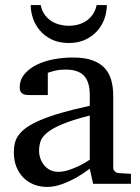

<svg xmlns="http://www.w3.org/2000/svg" viewBox="-20 -719 549 751"><path d="M331.1 -267.1Q263.7 -250 224.1 -233.4Q184.6 -216.8 164.3 -200Q144 -183.1 138.4 -165.8Q132.8 -148.4 132.8 -129.9Q132.8 -114.3 137.9 -99.4Q143.1 -84.5 152.6 -72.8Q162.1 -61 176 -54Q189.9 -46.9 208 -46.9Q228 -46.9 249.8 -54.2Q271.5 -61.5 289.6 -70.3Q310.5 -80.6 331.1 -94.2ZM344.2 0 331.1 -59.1Q304.7 -39.1 276.9 -23.4Q264.6 -16.6 251 -10.3Q237.3 -3.9 222.9 1.2Q208.5 6.3 193.6 9.3Q178.7 12.2 164.1 12.2Q136.7 12.2 113 2.9Q89.4 -6.3 71.8 -23.9Q54.2 -41.5 44.2 -66.4Q34.2 -91.3 34.2 -123Q34.2 -141.6 37.8 -158.2Q41.5 -174.8 52.7 -190.4Q64 -206.1 84.2 -220.5Q104.5 -234.9 137.5 -249Q170.4 -263.2 218 -277.1Q265.6 -291 331.1 -305.2V-348.1Q331.1 -398.4 308.6 -422.6Q286.1 -446.8 237.8 -446.8Q211.4 -446.8 192.9 -441.9Q174.3 -437 167 -434.1V-347.2H94.2Q87.4 -347.2 80.8 -348.1Q74.2 -349.1 68.8 -352.3Q63.5 -355.5 60.3 -361.1Q57.1 -366.7 57.1 -376Q57.1 -406.7 75.7 -429Q94.2 -451.2 124 -465.8Q153.8 -480.5 190.9 -487.3Q228 -494.1 265.1 -494.1Q311.5 -494.1 342 -482.9Q372.6 -471.7 390.4 -451.7Q408.2 -431.6 415.5 -404.3Q422.9 -377 422.9 -344.2V-64Q422.9 -54.7 429 -48.8Q435.1 -43 443.8 -42L492.2 -39.1V0ZM397.9 -699.2Q397.9 -672.9 388.7 -646.2Q379.4 -619.6 360.6 -598.4Q341.8 -577.1 314 -564Q286.1 -550.8 249 -550.8Q211.4 -550.8 183.6 -564Q155.8 -577.1 137.2 -598.4Q118.7 -619.6 109.4 -646.2Q100.1 -672.9 100.1 -699.2H139.2Q143.6 -677.7 154.3 -662.4Q165 -647 180.2 -637.2Q195.3 -627.4 212.9 -622.8Q230.5 -618.2 249 -618.2Q267.6 -618.2 285.2 -622.8Q302.7 -627.4 317.4 -637.2Q332 -647 342.8 -662.4Q353.5 -677.7 357.9 -699.2Z"/></svg>

Font: Charis SIL Eur
Style: Regular
Weight: 400
Foundry: SIL International
Version: Version 5.000